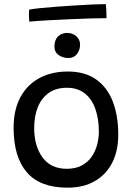

<svg xmlns="http://www.w3.org/2000/svg" viewBox="-20 -874 626 910"><path d="M300.5 15.5Q169.5 15.5 107 -57.5Q44.5 -130.5 44.5 -267.5Q44.5 -354 76.8 -413.5Q109 -473 166.8 -504Q224.5 -535 301.5 -535Q383 -535 436 -497.2Q489 -459.5 514.8 -392.2Q540.5 -325 540.5 -236Q540.5 -159.5 512 -103.2Q483.5 -47 429.8 -15.8Q376 15.5 300.5 15.5ZM296.5 -74Q337 -74 366 -89Q395 -104 413 -129.2Q431 -154.5 439.8 -186Q448.5 -217.5 448.5 -250.5Q448.5 -310.5 432 -357.5Q415.5 -404.5 382 -431.2Q348.5 -458 296.5 -458Q245.5 -458 211 -433.5Q176.5 -409 159.2 -366Q142 -323 142 -267.5Q142 -182 181.5 -128Q221 -74 296.5 -74ZM297.5 -718Q324 -718 341.8 -702Q359.5 -686 359.5 -663Q359.5 -636 344.5 -617.5Q329.5 -599 305 -599Q278 -599 258 -613Q238 -627 238 -653Q238 -685 255.2 -701.5Q272.5 -718 297.5 -718ZM485 -788Q452.5 -788 406.8 -786.5Q361 -785 309.2 -782.8Q257.5 -780.5 207.8 -777.8Q158 -775 118.5 -771.5Q117.5 -786 117.2 -801Q117 -816 118.5 -828.5Q135.5 -832 170 -835.5Q204.5 -839 247.5 -842.2Q290.5 -845.5 335.2 -848.2Q380 -851 418.8 -852.8Q457.5 -854.5 481.5 -854.5Q482.5 -847.5 483.8 -828Q485 -808.5 485 -788Z"/></svg>

Font: Grandstander Thin
Style: Regular
Weight: 400
Version: Version 1.200